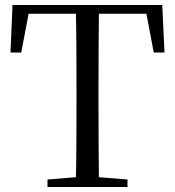

<svg xmlns="http://www.w3.org/2000/svg" viewBox="-20 -748 699 768"><path d="M170 0V-30L317 -42H342L490 -30V0ZM283 0Q285 -84 285.5 -168Q286 -252 286 -337V-391Q286 -476 285.5 -560.5Q285 -645 283 -728H376Q375 -645 374.5 -560.5Q374 -476 374 -391V-337Q374 -252 374.5 -168Q375 -84 376 0ZM22 -538 30 -728H629L638 -538H595L559 -728L600 -693H59L101 -728L65 -538Z"/></svg>

Font: Noto Serif SC
Style: Regular
Weight: 400
Designer: Ryoko NISHIZUKA 西塚涼子 (kana & ideographs); Frank Grießhammer (Latin, Greek & Cyrillic); Wenlong ZHANG 张文龙 (bopomofo); San
Foundry: Adobe
Version: Version 2.002-H1;hotconv 1.1.0;makeotfexe 2.6.0